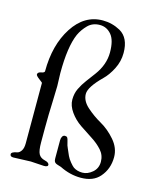

<svg xmlns="http://www.w3.org/2000/svg" viewBox="-111 -802 749 896"><g transform="rotate(15 263.5 -354.0)"><path d="M120 1 184 5C196.7 5 203 2 203 -4C203 -12 195.8 -17.7 181.5 -21C167.2 -24.3 157.2 -31.3 151.5 -42C145.8 -52.7 143 -71.3 143 -98V-168C143 -208.7 144 -252.7 146 -300L148 -371L146 -433C146 -518.3 155.3 -582.3 174 -625C182.7 -643.7 194.5 -660.5 209.5 -675.5C224.5 -690.5 243.7 -698 267 -698C289 -698 307.5 -689.2 322.5 -671.5C337.5 -653.8 345 -625.3 345 -586C345 -546.7 331.7 -509 305 -473L271.5 -428C260.5 -413.3 251.2 -398 243.5 -382C235.8 -366 232 -348.2 232 -328.5C232 -308.8 239 -289.2 253 -269.5C267 -249.8 284 -233.2 304 -219.5L364 -180C384 -167.3 401 -153.2 415 -137.5C429 -121.8 436 -103.3 436 -82C436 -60.7 428.3 -43.5 413 -30.5C397.7 -17.5 381.7 -11 365 -11C348.3 -11 334 -15 322 -23C317.3 -26.3 311 -32.8 303 -42.5C295 -52.2 289 -61.3 285 -70L278 -86C276 -90 273.7 -95.3 271 -102L265.5 -115.5C264.5 -117.8 263 -123.7 261 -133C259 -142.3 256.8 -148.5 254.5 -151.5C252.2 -154.5 248.3 -156 243 -156C237.7 -156 233.5 -153.5 230.5 -148.5C227.5 -143.5 226 -137.3 226 -130V-43C226 -35.7 227 -30.3 229 -27C230.3 -25 231.5 -23.5 232.5 -22.5C233.5 -21.5 235.3 -20.3 238 -19C240.7 -17.7 242.8 -16.8 244.5 -16.5C246.2 -16.2 248.8 -15.3 252.5 -14C256.2 -12.7 259.3 -11.7 262 -11C295.3 5.7 329.3 14 364 14C404 14 434.3 2 455 -22C478.3 -48.7 490 -81 490 -119C490 -148.3 479.3 -175.3 458 -200C436.7 -224.7 413.3 -244.2 388 -258.5C362.7 -272.8 339.3 -289.5 318 -308.5C296.7 -327.5 286 -348.2 286 -370.5C286 -392.8 306 -423.7 346 -463C361.3 -477.7 375.3 -497.3 388 -522C400.7 -546.7 407 -572.7 407 -600C407 -648.7 391.3 -682 360 -700C333.3 -714.7 305 -722 275 -722C215.7 -722 167.5 -693.3 130.5 -636C93.5 -578.7 75 -507.7 75 -423C75 -418.3 69.5 -415 58.5 -413C47.5 -411 42 -406.3 42 -399C42 -395 47.5 -388.8 58.5 -380.5C69.5 -372.2 75 -367.7 75 -367V-75C75 -59 72.2 -46.8 66.5 -38.5C60.8 -30.2 54.7 -25.3 48 -24C29.3 -20.7 20 -15.3 20 -8C20 0 25.3 4 36 4Z"/></g></svg>

Font: Sorts Mill Goudy
Style: Regular
Weight: 400
Version: Version 003.101